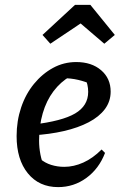

<svg xmlns="http://www.w3.org/2000/svg" viewBox="-20 -756 497 786"><path d="M218 10Q140 10 94 -46.5Q48 -103 48 -199Q48 -261 66.5 -316Q85 -371 119 -412.5Q153 -454 197 -478Q241 -502 292 -502Q355 -502 394 -468.5Q433 -435 433 -381Q433 -341 409.5 -309.5Q386 -278 343 -255.5Q300 -233 241.5 -219.5Q183 -206 114 -202V-246Q234 -260 287.5 -291.5Q341 -323 341 -380Q341 -410 328 -437L359 -409Q330 -422 300 -429Q270 -436 237 -436L268 -444Q228 -421 199 -382.5Q170 -344 155 -292.5Q140 -241 140 -180Q140 -152 145.5 -123.5Q151 -95 163 -69L144 -106Q164 -89 189.5 -81Q215 -73 243 -73Q282 -73 321 -90.5Q360 -108 396 -144L410 -130Q385 -65 333.5 -27.5Q282 10 218 10ZM350 -736 450 -613 407 -577 310 -660 186 -577 154 -613 287 -736Z"/></svg>

Font: Piazzolla Thin SemiBold
Style: Italic
Weight: 600
Italic angle: -11.3°
Version: Version 2.005